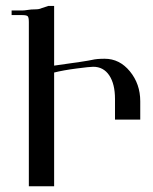

<svg xmlns="http://www.w3.org/2000/svg" viewBox="-20 -649 520 653"><path d="M457 -242.2H371.1V-312.5Q371.1 -363.3 351.6 -392.6Q332 -421.9 296.9 -421.9Q285.2 -421.9 240.2 -416Q195.3 -410.2 164.1 -402.3V-15.6H78.1V-574.2Q78.1 -589.8 74.2 -593.8Q70.3 -597.7 54.7 -597.7H19.5V-613.3H54.7Q62.5 -613.3 74.2 -615.2Q85.9 -617.2 99.6 -617.2Q113.3 -617.2 121.1 -621.1L144.5 -628.9H164.1V-425.8Q277.3 -441.4 293 -445.3Q308.6 -449.2 335.9 -449.2Q386.7 -449.2 421.9 -406.2Q457 -363.3 457 -304.7Z"/></svg>

Font: 和音 by 宁静之雨，公众号njzyshare
Style: Regular
Weight: 400
Designer: Steve Matteson
Foundry: Ascender Corporation
Version: Version 6.00;June 8, 2018;FontCreator 11.0.0.2388 32-bit